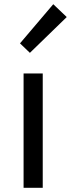

<svg xmlns="http://www.w3.org/2000/svg" viewBox="-20 -892 337 912"><path d="M92 -543H183V0H92ZM75 -686 233 -872 297 -811 122 -641Z"/></svg>

Font: KaiGen Gothic CN Regular
Style: Regular
Weight: 400
Designer: Ryoko NISHIZUKA  (kana & ideographs); Paul D. Hunt (Latin, Greek & Cyrillic); Wenlong ZHANG  (bopomofo); Sandoll Communi
Foundry: Adobe Systems Incorporated
Version: Version 1.002.20150501